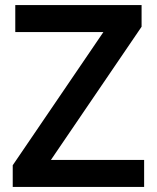

<svg xmlns="http://www.w3.org/2000/svg" viewBox="-20 -734 616 754"><path d="M546 0V-106H180L536 -629V-714H40V-608H386L30 -85V0Z"/></svg>

Font: Noto Sans New Tai Lue Semibold
Style: Regular
Weight: 600
Designer: Monotype Design Team
Foundry: Monotype Imaging Inc.
Version: Version 2.004